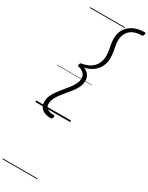

<svg xmlns="http://www.w3.org/2000/svg" viewBox="-510 -1412 1735 2249"><g transform="rotate(30 358.0 -287.5)"><path d="M703 -1348Q715 -1348 715.5 -1340Q716 -1332 713 -1323Q709 -1309 704.5 -1303.5Q700 -1298 689 -1298Q625 -1298 577.5 -1276Q530 -1254 504 -1210.5Q478 -1167 478 -1102Q478 -1084 480.5 -1064Q483 -1044 487.5 -1023Q492 -1002 495.5 -980Q499 -958 502 -934.5Q505 -911 505 -885Q505 -822 480 -770.5Q455 -719 407.5 -683.5Q360 -648 292 -633Q321 -624 341.5 -605.5Q362 -587 373 -561Q384 -535 384 -506Q384 -464 367 -425.5Q350 -387 322.5 -350.5Q295 -314 264 -278Q233 -242 206 -206Q179 -170 161.5 -133.5Q144 -97 144 -58Q144 -18 175.5 3.5Q207 25 263 25Q274 25 275.5 32.5Q277 40 274 50Q270 64 265 69.5Q260 75 250 75Q200 75 163.5 59.5Q127 44 108 15Q89 -14 89 -56Q89 -99 106 -139Q123 -179 151 -217Q179 -255 210 -291.5Q241 -328 268.5 -363.5Q296 -399 313.5 -435Q331 -471 331 -507Q331 -536 318.5 -557Q306 -578 284 -592Q262 -606 232 -611Q224 -614 221 -618.5Q218 -623 221 -636Q226 -650 231.5 -655Q237 -660 246 -661Q312 -671 357.5 -701Q403 -731 426.5 -777.5Q450 -824 450 -883Q450 -907 447.5 -928Q445 -949 441 -969.5Q437 -990 433 -1010.5Q429 -1031 426 -1053.5Q423 -1076 423 -1101Q423 -1179 458 -1234Q493 -1289 556 -1318.5Q619 -1348 703 -1348ZM0 763H472V773H0ZM0 -20H472V0H0ZM0 -505H472V-500H0ZM0 -1283H472V-1273H0Z"/></g></svg>

Font: Playwrite NL Guides
Style: Regular
Weight: 400
Designer: Veronika Burian, José Scaglione
Foundry: TypeTogether
Version: Version 1.003